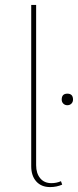

<svg xmlns="http://www.w3.org/2000/svg" viewBox="-20 -759 317 781"><path d="M184 2Q148 2 127.5 -21Q107 -44 107 -83V-739H127V-87Q127 -54 143.5 -34Q160 -14 189 -14Q210 -14 228 -22L233 -8Q210 2 184 2ZM231 -354Q231 -378 254 -378Q277 -378 277 -354Q277 -344 270.5 -337.5Q264 -331 254 -331Q244 -331 237.5 -337.5Q231 -344 231 -354Z"/></svg>

Font: Cantarell Thin
Style: Regular
Weight: 100
Designer: Dave Crossland, Nikolaus Waxweiler, Florian Fecher, Jacques Le Bailly, Eben Sorkin, Alexei Vanyashin, Alexios Zavras, Em
Version: Version 0.303